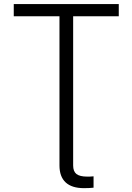

<svg xmlns="http://www.w3.org/2000/svg" viewBox="-20 -748 672 974"><path d="M406.2 206.5Q344.7 206.5 313.2 177.5Q281.7 148.4 281.7 91.3V-78.6H351.1V91.3Q351.1 121.6 367.9 134.8Q384.8 147.9 422.4 147.9Q428.2 147.9 437.5 147.7Q446.8 147.5 454.6 146.5V204.1Q446.8 205.1 433.6 205.8Q420.4 206.5 406.2 206.5ZM49.8 -665.5V-727.5H582.5V-665.5H351.1V0H281.7V-665.5Z"/></svg>

Font: Inter 16pt Light
Style: Regular
Weight: 300
Version: Version 4.001;git-66647c0bb